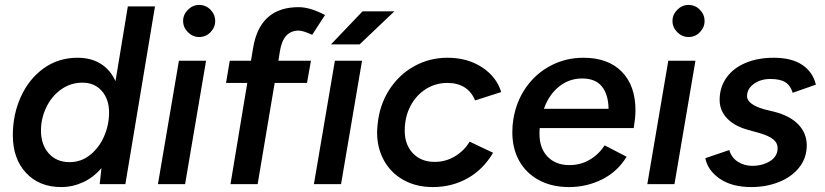

<svg xmlns="http://www.w3.org/2000/svg" viewBox="-20 -746 3342 778"><path d="M391 -65Q359 -27 316.5 -7.5Q274 12 228 12Q139 12 85.5 -45.5Q32 -103 32 -198Q32 -283 65 -355Q98 -427 157.5 -469.5Q217 -512 294 -512Q350 -512 389 -487Q428 -462 448 -417L498 -720H608L488 0H384ZM262 -89Q309 -89 345.5 -118.5Q382 -148 402 -194Q422 -240 422 -290Q422 -344 392.5 -377.5Q363 -411 314 -411Q266 -411 227.5 -383.5Q189 -356 167.5 -311Q146 -266 146 -217Q146 -160 177.5 -124.5Q209 -89 262 -89Z M705 -500H815L730 0H620ZM722 -661Q722 -687 741.5 -706.5Q761 -726 787 -726Q814 -726 833 -706.5Q852 -687 852 -661Q852 -635 833 -615.5Q814 -596 787 -596Q761 -596 741.5 -615.5Q722 -635 722 -661Z M1190 -717Q1237 -717 1297 -685L1245 -605Q1208 -622 1190 -622Q1127 -622 1114 -537L1108 -500H1240L1224 -410H1093L1024 0H914L982 -410H896L911 -500H997L1006 -554Q1034 -717 1190 -717Z M1337 -500H1447L1362 0H1252ZM1449 -700H1578L1437 -566H1321Z M1508 -210Q1508 -220 1510 -240Q1517 -319 1556.5 -381Q1596 -443 1658 -477.5Q1720 -512 1793 -512Q1874 -512 1933 -473.5Q1992 -435 2011 -373L1905 -339Q1891 -374 1862.5 -392Q1834 -410 1793 -410Q1745 -410 1705.5 -385Q1666 -360 1643 -316Q1620 -272 1620 -216Q1620 -160 1653 -125Q1686 -90 1742 -90Q1785 -90 1822.5 -112Q1860 -134 1883 -172L1978 -127Q1938 -59 1874.5 -23.5Q1811 12 1734 12Q1666 12 1614.5 -17Q1563 -46 1535.5 -96.5Q1508 -147 1508 -210Z M2056 -210Q2056 -238 2060 -262Q2072 -336 2112 -392.5Q2152 -449 2212.5 -480.5Q2273 -512 2344 -512Q2444 -512 2499.5 -455.5Q2555 -399 2555 -299Q2555 -271 2548 -227H2167Q2166 -219 2166 -204Q2166 -145 2199 -111Q2232 -77 2287 -77Q2333 -77 2370 -99Q2407 -121 2430 -157L2519 -111Q2483 -51 2420.5 -19.5Q2358 12 2286 12Q2216 12 2164 -16Q2112 -44 2084 -94Q2056 -144 2056 -210ZM2446 -305Q2445 -363 2419 -395.5Q2393 -428 2339 -428Q2286 -428 2245 -395Q2204 -362 2184 -305Z M2688 -500H2798L2713 0H2603ZM2705 -661Q2705 -687 2724.5 -706.5Q2744 -726 2770 -726Q2797 -726 2816 -706.5Q2835 -687 2835 -661Q2835 -635 2816 -615.5Q2797 -596 2770 -596Q2744 -596 2724.5 -615.5Q2705 -635 2705 -661Z M2838 -105 2935 -138Q2944 -107 2970 -90.5Q2996 -74 3028 -74Q3069 -74 3100 -93Q3131 -112 3131 -146Q3131 -167 3113 -181.5Q3095 -196 3057 -207L3014 -219Q2957 -234 2926.5 -266Q2896 -298 2896 -341Q2896 -392 2923.5 -431Q2951 -470 3001 -491Q3051 -512 3115 -512Q3188 -512 3231 -483Q3274 -454 3286 -403L3192 -370Q3183 -400 3162 -413Q3141 -426 3102 -426Q3062 -426 3034.5 -406Q3007 -386 3007 -356Q3007 -340 3024.5 -326.5Q3042 -313 3077 -303L3118 -293Q3183 -276 3216 -240.5Q3249 -205 3249 -157Q3249 -106 3218.5 -67.5Q3188 -29 3136.5 -8.5Q3085 12 3025 12Q2946 12 2897 -21.5Q2848 -55 2838 -105Z"/></svg>

Font: Oak Sans Semibold
Style: Italic
Weight: 600
Italic angle: -9.49998°
Foundry: Erik Kennedy, Walven
Version: Version 1.000